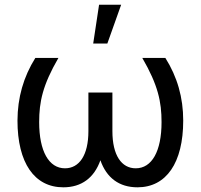

<svg xmlns="http://www.w3.org/2000/svg" viewBox="-20 -794 861 824"><path d="M230.8 -545.5H131.7C80.6 -463.8 55.4 -375 55 -276.6C55 -94.8 127.8 9.9 251.8 9.9C329.9 9.9 384.2 -30.9 410.9 -106.2C437.1 -30.9 491.5 9.9 570 9.9C693.5 9.9 766.3 -94.8 766.3 -276.6C766.3 -375 741.1 -463.8 689.6 -545.5H590.6C658.4 -428.6 673.3 -356.9 673.3 -269.9C673.3 -144.5 631.7 -71.7 562.5 -71.7C501.8 -71.7 462.4 -127.1 462.4 -231.2V-397H359.4V-231.2C359.4 -127.1 319.6 -71.7 258.9 -71.7C190 -71.7 148.1 -144.5 148.1 -269.9C148.1 -356.9 163 -428.6 230.8 -545.5ZM380 -607.2H440.7L500 -773.8H405.2Z"/></svg>

Font: Margiela Sans Text
Style: Regular
Weight: 400
Designer: Stefan Endress, Andreas Faust
Version: Version 1.100;FEAKit 1.0